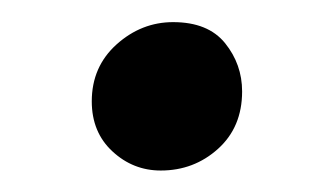

<svg xmlns="http://www.w3.org/2000/svg" viewBox="-20 -147 308 177"><path d="M128.2 10.2Q102.7 10.2 83.7 -7.4Q64.6 -25 64.6 -53.6Q64.6 -85.5 87.5 -106.1Q110.4 -126.6 139.6 -126.6Q171.8 -126.6 187.5 -107.2Q203.2 -87.7 203.2 -62.7Q203.2 -29.8 181 -9.8Q158.8 10.2 128.2 10.2Z"/></svg>

Font: Merriweather 7pt Light
Style: Regular
Weight: 300
Designer: Eben Sorkin
Foundry: Eben Sorkin
Version: Version 2.200;gftools[0.9.31]